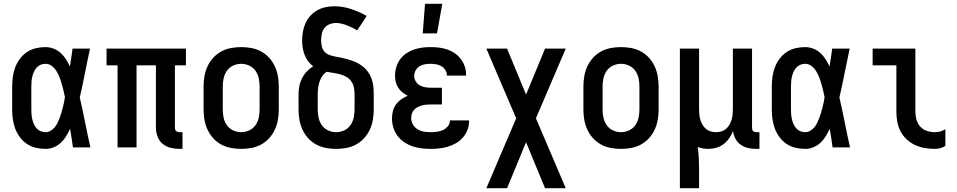

<svg xmlns="http://www.w3.org/2000/svg" viewBox="-20 -776 5040 1011"><path d="M220 8Q194 8 168.5 2Q143 -4 121.5 -18.5Q100 -33 84.5 -54Q69 -75 60 -99Q51 -123 47.5 -148.5Q44 -174 44 -200V-320Q44 -346 47.5 -371.5Q51 -397 60 -421Q69 -445 84.5 -466Q100 -487 121.5 -501.5Q143 -516 168.5 -522Q194 -528 220 -528Q241 -528 262 -520Q283 -512 299 -497.5Q315 -483 327 -464.5Q339 -446 348 -426Q352 -450 355.5 -473.5Q359 -497 362 -520H454Q440 -456 427.5 -391.5Q415 -327 400 -263Q415 -198 428 -132Q441 -66 456 0H364Q361 -25 357 -49.5Q353 -74 349 -98Q340 -78 328.5 -59Q317 -40 300.5 -24.5Q284 -9 263 -0.5Q242 8 220 8ZM220 -80Q234 -80 246.5 -87.5Q259 -95 268 -105.5Q277 -116 283 -129Q289 -142 294 -155Q299 -168 303 -181.5Q307 -195 310.5 -208.5Q314 -222 317 -236Q320 -250 322 -264Q319 -281 314.5 -299Q310 -317 305 -334.5Q300 -352 293.5 -369Q287 -386 277.5 -401.5Q268 -417 253 -428.5Q238 -440 220 -440Q206 -440 194 -435Q182 -430 173 -420Q164 -410 158.5 -397.5Q153 -385 150 -372.5Q147 -360 146 -346.5Q145 -333 145 -320V-200Q145 -187 146 -173.5Q147 -160 150 -147.5Q153 -135 158.5 -122.5Q164 -110 173 -100Q182 -90 194 -85Q206 -80 220 -80Z M941 8H925Q901 8 877.5 2Q854 -4 836 -19Q818 -34 809.5 -57Q801 -80 801 -103V-432H699V0H599V-432H541V-520H959V-432H901V-103Q901 -98 902.5 -93.5Q904 -89 907.5 -86Q911 -83 915.5 -81.5Q920 -80 925 -80H941Z M1250 8Q1223 8 1196 3Q1169 -2 1145 -15Q1121 -28 1102.5 -48.5Q1084 -69 1072.5 -94Q1061 -119 1056.5 -146Q1052 -173 1052 -200V-320Q1052 -347 1056.5 -374Q1061 -401 1072.5 -426Q1084 -451 1102.5 -471.5Q1121 -492 1145 -505Q1169 -518 1196 -523Q1223 -528 1250 -528Q1277 -528 1304 -523Q1331 -518 1355 -505Q1379 -492 1397.5 -471.5Q1416 -451 1427.5 -426Q1439 -401 1443.5 -374Q1448 -347 1448 -320V-200Q1448 -173 1443.5 -146Q1439 -119 1427.5 -94Q1416 -69 1397.5 -48.5Q1379 -28 1355 -15Q1331 -2 1304 3Q1277 8 1250 8ZM1250 -80Q1272 -80 1292.5 -89.5Q1313 -99 1325.5 -117Q1338 -135 1342.5 -156.5Q1347 -178 1347 -200V-320Q1347 -342 1342.5 -363.5Q1338 -385 1325.5 -403Q1313 -421 1292.5 -430.5Q1272 -440 1250 -440Q1228 -440 1207.5 -430.5Q1187 -421 1174.5 -403Q1162 -385 1157.5 -363.5Q1153 -342 1153 -320V-200Q1153 -178 1157.5 -156.5Q1162 -135 1174.5 -117Q1187 -99 1207.5 -89.5Q1228 -80 1250 -80Z M1750 8Q1723 8 1696 3Q1669 -2 1645 -15Q1621 -28 1602.5 -48.5Q1584 -69 1572.5 -94Q1561 -119 1556.5 -146Q1552 -173 1552 -200V-277Q1552 -299 1556 -321Q1560 -343 1570 -363Q1580 -383 1595 -399Q1610 -415 1629 -427Q1614 -438 1602.5 -453.5Q1591 -469 1584 -487Q1577 -505 1574 -524Q1571 -543 1571 -563Q1571 -586 1575 -609Q1579 -632 1588.5 -653.5Q1598 -675 1614 -692.5Q1630 -710 1650 -721.5Q1670 -733 1693.5 -738Q1717 -743 1740 -743Q1785 -743 1828.5 -728.5Q1872 -714 1911 -692L1861 -616Q1848 -624 1834.5 -630.5Q1821 -637 1807 -642.5Q1793 -648 1778.5 -651.5Q1764 -655 1749 -655Q1732 -655 1715.5 -648.5Q1699 -642 1688.5 -628.5Q1678 -615 1674.5 -598Q1671 -581 1671 -564Q1671 -548 1674.5 -532Q1678 -516 1688.5 -504Q1699 -492 1714.5 -486.5Q1730 -481 1746 -478Q1762 -475 1777.5 -472Q1793 -469 1808.5 -464.5Q1824 -460 1839.5 -454.5Q1855 -449 1868.5 -441Q1882 -433 1894.5 -422.5Q1907 -412 1916.5 -399Q1926 -386 1932.5 -371.5Q1939 -357 1942.5 -341Q1946 -325 1947 -309Q1948 -293 1948 -277V-200Q1948 -173 1943.5 -146Q1939 -119 1927.5 -94Q1916 -69 1897.5 -48.5Q1879 -28 1855 -15Q1831 -2 1804 3Q1777 8 1750 8ZM1750 -80Q1772 -80 1792.5 -89.5Q1813 -99 1825.5 -117Q1838 -135 1842.5 -156.5Q1847 -178 1847 -200V-277Q1847 -295 1844 -313Q1841 -331 1831 -346Q1821 -361 1805 -370.5Q1789 -380 1771.5 -384.5Q1754 -389 1736 -392Q1718 -395 1700 -398Q1686 -389 1676.5 -374.5Q1667 -360 1662 -344Q1657 -328 1655 -311Q1653 -294 1653 -277V-200Q1653 -178 1657.5 -156.5Q1662 -135 1674.5 -117Q1687 -99 1707.5 -89.5Q1728 -80 1750 -80Z M2247 8Q2223 8 2198.5 5Q2174 2 2151 -6Q2128 -14 2107.5 -28Q2087 -42 2072.5 -61.5Q2058 -81 2051 -105Q2044 -129 2044 -153Q2044 -172 2049 -191.5Q2054 -211 2065.5 -226.5Q2077 -242 2093 -253Q2109 -264 2127 -272Q2112 -279 2099 -289.5Q2086 -300 2077 -314Q2068 -328 2064 -344.5Q2060 -361 2060 -377Q2060 -400 2066.5 -422Q2073 -444 2086 -462.5Q2099 -481 2118 -494Q2137 -507 2158 -514.5Q2179 -522 2201.5 -525Q2224 -528 2247 -528Q2269 -528 2291 -525.5Q2313 -523 2334 -516Q2355 -509 2373.5 -496.5Q2392 -484 2405.5 -466.5Q2419 -449 2426.5 -428Q2434 -407 2434 -385V-378H2333V-381Q2333 -395 2324.5 -408Q2316 -421 2303.5 -428Q2291 -435 2276.5 -437.5Q2262 -440 2247 -440Q2232 -440 2217 -437.5Q2202 -435 2189 -427Q2176 -419 2168.5 -405Q2161 -391 2161 -376Q2161 -361 2169 -347.5Q2177 -334 2190.5 -326.5Q2204 -319 2219.5 -316.5Q2235 -314 2250 -314H2307V-226H2250Q2238 -226 2226 -225Q2214 -224 2202.5 -221Q2191 -218 2180 -212.5Q2169 -207 2161 -198.5Q2153 -190 2149 -178Q2145 -166 2145 -155Q2145 -137 2154 -121Q2163 -105 2178.5 -95.5Q2194 -86 2211.5 -83Q2229 -80 2247 -80Q2264 -80 2280.5 -82Q2297 -84 2312 -91Q2327 -98 2338 -111Q2349 -124 2349 -140V-142H2450V-138Q2450 -114 2441.5 -92Q2433 -70 2417.5 -52Q2402 -34 2382 -22.5Q2362 -11 2339.5 -4Q2317 3 2293.5 5.5Q2270 8 2247 8ZM2206 -600 2218 -756H2309L2281 -600Z M2650 215H2541L2698 -153L2541 -520H2650L2750 -278L2850 -520H2959L2802 -153L2959 215H2850L2750 -27Z M3250 8Q3223 8 3196 3Q3169 -2 3145 -15Q3121 -28 3102.5 -48.5Q3084 -69 3072.5 -94Q3061 -119 3056.5 -146Q3052 -173 3052 -200V-320Q3052 -347 3056.5 -374Q3061 -401 3072.5 -426Q3084 -451 3102.5 -471.5Q3121 -492 3145 -505Q3169 -518 3196 -523Q3223 -528 3250 -528Q3277 -528 3304 -523Q3331 -518 3355 -505Q3379 -492 3397.5 -471.5Q3416 -451 3427.5 -426Q3439 -401 3443.5 -374Q3448 -347 3448 -320V-200Q3448 -173 3443.5 -146Q3439 -119 3427.5 -94Q3416 -69 3397.5 -48.5Q3379 -28 3355 -15Q3331 -2 3304 3Q3277 8 3250 8ZM3250 -80Q3272 -80 3292.5 -89.5Q3313 -99 3325.5 -117Q3338 -135 3342.5 -156.5Q3347 -178 3347 -200V-320Q3347 -342 3342.5 -363.5Q3338 -385 3325.5 -403Q3313 -421 3292.5 -430.5Q3272 -440 3250 -440Q3228 -440 3207.5 -430.5Q3187 -421 3174.5 -403Q3162 -385 3157.5 -363.5Q3153 -342 3153 -320V-200Q3153 -178 3157.5 -156.5Q3162 -135 3174.5 -117Q3187 -99 3207.5 -89.5Q3228 -80 3250 -80Z M3560 215V-520H3661V-200Q3661 -186 3662.5 -172Q3664 -158 3668 -144.5Q3672 -131 3679.5 -118.5Q3687 -106 3697.5 -97Q3708 -88 3722 -84Q3736 -80 3750 -80Q3764 -80 3778 -84Q3792 -88 3802.5 -97Q3813 -106 3820.5 -118.5Q3828 -131 3832 -144.5Q3836 -158 3837.5 -172Q3839 -186 3839 -200V-520H3940V-103Q3940 -98 3941 -93.5Q3942 -89 3945.5 -86Q3949 -83 3953.5 -81.5Q3958 -80 3963 -80H3979V8H3963Q3941 8 3920 3.5Q3899 -1 3881 -13.5Q3863 -26 3852.5 -45.5Q3842 -65 3840 -86Q3832 -66 3819.5 -48Q3807 -30 3790 -17Q3773 -4 3752 2Q3731 8 3709 8Q3695 8 3681 5.5Q3667 3 3654 -2Q3658 25 3659.5 52.5Q3661 80 3661 107V215Z M4220 8Q4194 8 4168.5 2Q4143 -4 4121.5 -18.5Q4100 -33 4084.5 -54Q4069 -75 4060 -99Q4051 -123 4047.5 -148.5Q4044 -174 4044 -200V-320Q4044 -346 4047.5 -371.5Q4051 -397 4060 -421Q4069 -445 4084.5 -466Q4100 -487 4121.5 -501.5Q4143 -516 4168.5 -522Q4194 -528 4220 -528Q4241 -528 4262 -520Q4283 -512 4299 -497.5Q4315 -483 4327 -464.5Q4339 -446 4348 -426Q4352 -450 4355.5 -473.5Q4359 -497 4362 -520H4454Q4440 -456 4427.5 -391.5Q4415 -327 4400 -263Q4415 -198 4428 -132Q4441 -66 4456 0H4364Q4361 -25 4357 -49.5Q4353 -74 4349 -98Q4340 -78 4328.5 -59Q4317 -40 4300.5 -24.5Q4284 -9 4263 -0.5Q4242 8 4220 8ZM4220 -80Q4234 -80 4246.5 -87.5Q4259 -95 4268 -105.5Q4277 -116 4283 -129Q4289 -142 4294 -155Q4299 -168 4303 -181.5Q4307 -195 4310.5 -208.5Q4314 -222 4317 -236Q4320 -250 4322 -264Q4319 -281 4314.5 -299Q4310 -317 4305 -334.5Q4300 -352 4293.5 -369Q4287 -386 4277.5 -401.5Q4268 -417 4253 -428.5Q4238 -440 4220 -440Q4206 -440 4194 -435Q4182 -430 4173 -420Q4164 -410 4158.5 -397.5Q4153 -385 4150 -372.5Q4147 -360 4146 -346.5Q4145 -333 4145 -320V-200Q4145 -187 4146 -173.5Q4147 -160 4150 -147.5Q4153 -135 4158.5 -122.5Q4164 -110 4173 -100Q4182 -90 4194 -85Q4206 -80 4220 -80Z M4903 8Q4876 8 4849.5 3.5Q4823 -1 4799 -12Q4775 -23 4755 -41.5Q4735 -60 4722.5 -83.5Q4710 -107 4705 -133.5Q4700 -160 4700 -187V-432H4575V-520H4800V-187Q4800 -166 4806 -145Q4812 -124 4826.5 -108.5Q4841 -93 4861.5 -86.5Q4882 -80 4903 -80Q4918 -80 4932 -84Q4946 -88 4958 -96V-8Q4946 0 4932 4Q4918 8 4903 8Z"/></svg>

Font: Iosevka Term Semibold
Style: Regular
Weight: 600
Monospace: yes
Designer: Belleve Invis
Foundry: Belleve Invis
Version: Version 31.4.0